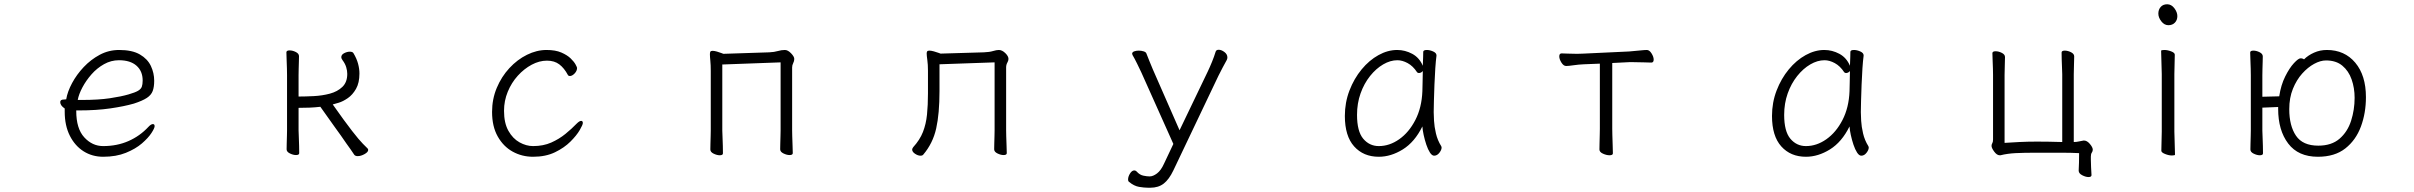

<svg xmlns="http://www.w3.org/2000/svg" viewBox="-20 -718 11303 899"><path d="M337 -201V-198Q337 -116 374.5 -75Q412 -34 463 -34Q528 -34 581.5 -57.5Q635 -81 675 -124Q687 -137 696 -137Q704 -137 704 -127Q704 -118 689 -95Q674 -72 644.5 -46.5Q615 -21 569.5 -2.5Q524 16 463 16Q412 16 371.5 -9.5Q331 -35 307 -82.5Q283 -130 283 -195V-210Q262 -224 262 -240Q262 -252 279 -252Q281 -252 285.5 -252.5Q290 -253 290 -253Q296 -289 317.5 -329Q339 -369 372 -404Q405 -439 447 -461.5Q489 -484 538 -484Q599 -484 635 -463Q671 -442 686.5 -409Q702 -376 702 -340Q702 -311 695 -292Q688 -273 667.5 -259.5Q647 -246 607 -233Q562 -220 497 -210.5Q432 -201 349 -201ZM365 -250Q441 -250 494.5 -258Q548 -266 582 -276Q613 -285 626.5 -293Q640 -301 644 -312Q648 -323 648 -341Q648 -385 619 -410.5Q590 -436 537 -436Q500 -436 467 -417.5Q434 -399 408.5 -370Q383 -341 366 -309Q349 -277 344 -250Z M1324 -366Q1324 -376 1323.5 -397Q1323 -418 1322 -440Q1321 -462 1321 -473Q1321 -482 1336 -482Q1350 -482 1365 -474.5Q1380 -467 1380 -455Q1380 -447 1379.5 -430.5Q1379 -414 1378.5 -396Q1378 -378 1378 -366V-266Q1410 -266 1449.5 -268Q1489 -270 1524.5 -279.5Q1560 -289 1583 -311Q1606 -333 1606 -372Q1606 -387 1601 -403.5Q1596 -420 1584 -436Q1578 -444 1578 -450Q1578 -462 1591.5 -469Q1605 -476 1618 -476Q1631 -476 1635 -469Q1650 -444 1656.5 -420Q1663 -396 1663 -374Q1663 -330 1647 -302Q1631 -274 1608.5 -258.5Q1586 -243 1566 -237Q1546 -231 1538 -229Q1595 -148 1628.5 -105Q1662 -62 1679 -45Q1696 -28 1700 -24Q1704 -21 1704 -16Q1704 -6 1687 3.5Q1670 13 1655 13Q1644 13 1639 7Q1631 -5 1621 -19.5Q1611 -34 1602 -46Q1579 -80 1546.5 -124.5Q1514 -169 1480 -218Q1455 -215 1429 -214Q1403 -213 1378 -213V-107Q1378 -101 1379 -80Q1380 -59 1380.5 -36Q1381 -13 1381 -1Q1381 8 1366 8Q1353 8 1337.5 0.5Q1322 -7 1322 -19Q1322 -27 1322.5 -45.5Q1323 -64 1323.5 -82Q1324 -100 1324 -107Z M2709 -142Q2709 -134 2694.5 -109Q2680 -84 2651 -55Q2622 -26 2578.5 -5Q2535 16 2476 16Q2424 16 2380.5 -8Q2337 -32 2310.5 -79Q2284 -126 2284 -194Q2284 -254 2306 -306.5Q2328 -359 2365 -399Q2402 -439 2447.5 -461.5Q2493 -484 2539 -484Q2581 -484 2608.5 -472Q2636 -460 2652 -444.5Q2668 -429 2675 -416Q2682 -403 2682 -400Q2682 -386 2670.5 -374Q2659 -362 2648 -362Q2642 -362 2639 -367Q2622 -399 2599 -416.5Q2576 -434 2541 -434Q2505 -434 2469.5 -415Q2434 -396 2404.5 -363.5Q2375 -331 2357.5 -288.5Q2340 -246 2340 -199Q2340 -142 2360.5 -105.5Q2381 -69 2412.5 -51.5Q2444 -34 2476 -34Q2524 -34 2561 -50.5Q2598 -67 2627.5 -91Q2657 -115 2680 -139Q2693 -152 2701 -152Q2709 -152 2709 -142Z M3635 -426 3362 -416V-106Q3362 -100 3363 -79Q3364 -58 3364.5 -35Q3365 -12 3365 0Q3365 9 3350 9Q3337 9 3321.5 1.5Q3306 -6 3306 -18Q3306 -26 3306.5 -44.5Q3307 -63 3307.5 -81Q3308 -99 3308 -106V-386Q3308 -414 3306 -433.5Q3304 -453 3304 -464Q3304 -472 3306 -476Q3309 -480 3316 -480Q3325 -480 3337 -476.5Q3349 -473 3358 -469.5Q3367 -466 3367 -466L3582 -473Q3605 -474 3622 -479Q3639 -484 3655 -484Q3669 -484 3684 -468.5Q3699 -453 3699 -442Q3699 -432 3694 -422.5Q3689 -413 3689 -402V-107Q3689 -101 3689.5 -80Q3690 -59 3691 -36Q3692 -13 3692 -1Q3692 8 3677 8Q3664 8 3648.5 0.5Q3633 -7 3633 -19Q3633 -27 3633.5 -45.5Q3634 -64 3634.5 -82Q3635 -100 3635 -107Z M4637 -426 4379 -417V-291Q4379 -186 4363.5 -116.5Q4348 -47 4303 6Q4299 11 4290 11Q4278 11 4264.5 2Q4251 -7 4251 -18Q4251 -22 4256 -29Q4287 -63 4301.5 -100Q4316 -137 4320.5 -181.5Q4325 -226 4325 -281V-387Q4325 -416 4322 -437Q4319 -458 4319 -468Q4319 -473 4321 -477Q4324 -481 4331 -481Q4340 -481 4352.5 -477.5Q4365 -474 4374.5 -470.5Q4384 -467 4384 -467L4587 -473Q4613 -474 4629.5 -479Q4646 -484 4657 -484Q4672 -484 4687 -469.5Q4702 -455 4702 -442Q4702 -434 4696.5 -424.5Q4691 -415 4691 -402V-107Q4691 -101 4691.5 -80Q4692 -59 4693 -36Q4694 -13 4694 -1Q4694 8 4679 8Q4666 8 4650.5 0.5Q4635 -7 4635 -19Q4635 -27 4635.5 -45Q4636 -63 4636.5 -81Q4637 -99 4637 -107Z M5356 161Q5337 161 5313.5 157Q5290 153 5267 134Q5262 131 5262 122Q5262 109 5271 94.5Q5280 80 5291 80Q5298 80 5304 87Q5317 101 5333.5 104.5Q5350 108 5363 108Q5379 108 5397.5 94Q5416 80 5430 49L5474 -44L5324 -379Q5317 -394 5304.5 -419.5Q5292 -445 5283 -460Q5281 -464 5281 -466Q5281 -474 5290.5 -477.5Q5300 -481 5312 -481Q5324 -481 5335 -477.5Q5346 -474 5348 -467Q5355 -449 5362.5 -430.5Q5370 -412 5378 -393L5503 -108L5635 -383Q5645 -404 5655 -428.5Q5665 -453 5672 -476Q5675 -485 5686 -485Q5699 -485 5713 -474.5Q5727 -464 5727 -449Q5727 -443 5724 -437Q5716 -422 5705 -402Q5694 -382 5685 -363L5474 80Q5454 122 5429 141.5Q5404 161 5366 161Z M6706 -457Q6703 -435 6700.5 -398.5Q6698 -362 6696.5 -321.5Q6695 -281 6694 -246Q6693 -211 6693 -193Q6693 -180 6694.5 -152.5Q6696 -125 6703.5 -93Q6711 -61 6728 -34Q6730 -30 6730 -27Q6730 -16 6719.5 -2.5Q6709 11 6695 11Q6685 11 6675.5 -3.5Q6666 -18 6658.5 -40.5Q6651 -63 6646 -86Q6641 -109 6640 -126Q6604 -53 6548.5 -18.5Q6493 16 6436 16Q6364 16 6320.5 -32.5Q6277 -81 6277 -175Q6277 -238 6298.5 -294Q6320 -350 6355.5 -393Q6391 -436 6434.5 -460Q6478 -484 6522 -484Q6559 -484 6592.5 -466Q6626 -448 6642 -410Q6643 -433 6643.5 -450.5Q6644 -468 6644 -475Q6644 -484 6661 -484Q6675 -484 6690.5 -477Q6706 -470 6706 -459ZM6642 -386Q6640 -382 6634.5 -379Q6629 -376 6624 -376Q6618 -376 6615 -380Q6596 -409 6571 -422.5Q6546 -436 6523 -436Q6490 -436 6456.5 -416.5Q6423 -397 6395 -362Q6367 -327 6350.5 -280.5Q6334 -234 6334 -180Q6334 -103 6363 -68.5Q6392 -34 6436 -34Q6486 -34 6531.5 -66Q6577 -98 6607 -156Q6637 -214 6640 -291Q6641 -306 6641 -333.5Q6641 -361 6642 -386Z M7471 -420 7396 -417Q7372 -416 7348 -412.5Q7324 -409 7313 -409Q7301 -409 7291 -425Q7281 -441 7281 -454Q7281 -468 7292 -468Q7300 -468 7320.5 -467Q7341 -466 7364 -466Q7372 -466 7380 -466.5Q7388 -467 7395 -467L7608 -477Q7633 -479 7657 -481.5Q7681 -484 7691 -484Q7703 -484 7713 -468Q7723 -452 7723 -439Q7723 -425 7712 -425Q7703 -425 7677.5 -426Q7652 -427 7626 -427H7609L7529 -423V-115Q7529 -109 7529.5 -86Q7530 -63 7531 -38Q7532 -13 7532 0Q7532 9 7516 9Q7502 9 7485.5 1.5Q7469 -6 7469 -18Q7469 -26 7469.5 -46.5Q7470 -67 7470.5 -87.5Q7471 -108 7471 -115Z M8706 -457Q8703 -435 8700.5 -398.5Q8698 -362 8696.5 -321.5Q8695 -281 8694 -246Q8693 -211 8693 -193Q8693 -180 8694.5 -152.5Q8696 -125 8703.5 -93Q8711 -61 8728 -34Q8730 -30 8730 -27Q8730 -16 8719.5 -2.5Q8709 11 8695 11Q8685 11 8675.5 -3.5Q8666 -18 8658.5 -40.5Q8651 -63 8646 -86Q8641 -109 8640 -126Q8604 -53 8548.5 -18.5Q8493 16 8436 16Q8364 16 8320.5 -32.5Q8277 -81 8277 -175Q8277 -238 8298.5 -294Q8320 -350 8355.5 -393Q8391 -436 8434.5 -460Q8478 -484 8522 -484Q8559 -484 8592.5 -466Q8626 -448 8642 -410Q8643 -433 8643.5 -450.5Q8644 -468 8644 -475Q8644 -484 8661 -484Q8675 -484 8690.5 -477Q8706 -470 8706 -459ZM8642 -386Q8640 -382 8634.5 -379Q8629 -376 8624 -376Q8618 -376 8615 -380Q8596 -409 8571 -422.5Q8546 -436 8523 -436Q8490 -436 8456.5 -416.5Q8423 -397 8395 -362Q8367 -327 8350.5 -280.5Q8334 -234 8334 -180Q8334 -103 8363 -68.5Q8392 -34 8436 -34Q8486 -34 8531.5 -66Q8577 -98 8607 -156Q8637 -214 8640 -291Q8641 -306 8641 -333.5Q8641 -361 8642 -386Z M9773 102Q9773 111 9759 111Q9746 111 9729.5 102.5Q9713 94 9713 81V80Q9714 63 9714.5 42Q9715 21 9715 -1Q9679 -3 9625.5 -3Q9572 -3 9519 -3Q9455 -3 9417 -1Q9379 1 9347 9H9343Q9330 9 9317.5 -8Q9305 -25 9305 -35Q9305 -42 9308.5 -47.5Q9312 -53 9312 -65V-367Q9312 -377 9311.5 -396.5Q9311 -416 9310 -437Q9309 -458 9309 -469Q9309 -478 9324 -478Q9338 -478 9353 -470.5Q9368 -463 9368 -451Q9368 -439 9367 -412Q9366 -385 9366 -367V-49Q9396 -51 9434.5 -53Q9473 -55 9518 -55Q9545 -55 9574 -54.5Q9603 -54 9636 -53V-370Q9636 -380 9635 -399.5Q9634 -419 9633.5 -440Q9633 -461 9633 -472Q9633 -481 9648 -481Q9662 -481 9677 -473.5Q9692 -466 9692 -454Q9692 -442 9691 -415Q9690 -388 9690 -370V-53Q9703 -53 9715.5 -56Q9728 -59 9736 -60H9738Q9752 -60 9765.5 -44Q9779 -28 9779 -17Q9779 -10 9774.5 -3.5Q9770 3 9770 15Q9770 15 9770 29.5Q9770 44 9771 64Q9772 84 9773 101Z M10133 -600Q10114 -600 10100 -618Q10086 -636 10086 -654.5Q10086 -673 10097 -685.5Q10108 -698 10127.5 -698Q10147 -698 10161 -679.5Q10175 -661 10175 -642.5Q10175 -624 10163.5 -612Q10152 -600 10133 -600ZM10102 -102V-371L10099 -480Q10099 -484 10114 -484Q10129 -484 10146 -477.5Q10163 -471 10163 -462L10161 -371V-102L10164 6Q10164 10 10149.5 10Q10135 10 10117.5 3Q10100 -4 10100 -12Z M10647 -217 10573 -214V-106Q10573 -100 10574 -79Q10575 -58 10575.5 -35Q10576 -12 10576 0Q10576 9 10561 9Q10548 9 10532.5 1.5Q10517 -6 10517 -18Q10517 -26 10517.5 -44.5Q10518 -63 10518.5 -81Q10519 -99 10519 -106V-365Q10519 -375 10518.5 -396Q10518 -417 10517 -439Q10516 -461 10516 -472Q10516 -481 10531 -481Q10545 -481 10560 -473.5Q10575 -466 10575 -454Q10575 -446 10574.5 -429.5Q10574 -413 10573.5 -395Q10573 -377 10573 -365V-265L10652 -267Q10660 -320 10680 -360Q10700 -400 10721 -422.5Q10742 -445 10752 -445Q10757 -445 10761.5 -443.5Q10766 -442 10768 -440Q10787 -459 10815 -471.5Q10843 -484 10875 -484Q10958 -484 11008 -424.5Q11058 -365 11058 -263Q11058 -189 11034.5 -125.5Q11011 -62 10961.5 -23Q10912 16 10833 16Q10741 16 10694 -46Q10647 -108 10647 -208ZM10835 -36Q10897 -36 10934.5 -68.5Q10972 -101 10988.5 -152.5Q11005 -204 11005 -260Q11005 -306 10991 -346Q10977 -386 10947.5 -410.5Q10918 -435 10871 -435Q10845 -435 10815.5 -419Q10786 -403 10759.5 -373.5Q10733 -344 10716 -302Q10699 -260 10699 -207Q10699 -129 10730.5 -82.5Q10762 -36 10835 -36Z"/></svg>

Font: Moon Stars Kai T Light
Style: Regular
Weight: 300
Designer: GuiWonder
Version: Version 1.101